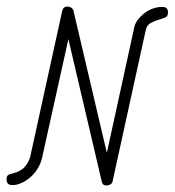

<svg xmlns="http://www.w3.org/2000/svg" viewBox="-20 -571 531 584"><path d="M18 -8Q0 -8 0 -25Q0 -35 4 -38Q8 -41 14.5 -42.5Q21 -44 30 -47Q39 -50 51 -59Q69 -77 73 -99L169 -537Q172 -551 185 -551Q192 -551 197.5 -547Q203 -543 204 -536L305 -106L388 -486Q390 -498 398 -509Q406 -520 417.5 -529.5Q429 -539 443.5 -544.5Q458 -550 474 -550Q491 -550 491 -533Q491 -521 482 -517.5Q473 -514 461 -510.5Q449 -507 437.5 -500.5Q426 -494 423 -478L323 -22Q322 -14 316.5 -10.5Q311 -7 303 -7Q291 -7 289 -21L188 -452L108 -91Q104 -74 95 -59Q86 -44 73 -32.5Q60 -21 45.5 -14.5Q31 -8 18 -8Z"/></svg>

Font: Gruenewald VA
Style: Regular
Weight: 400
Designer: Peter Wiegel
Foundry: Peter Wiegel, nach dem Schriftentwurf von Dr. H. Gr¸newald
Version: Version 0.007